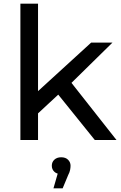

<svg xmlns="http://www.w3.org/2000/svg" viewBox="-20 -762 656 1045"><path d="M496 0 297 -247 187 -145V0H91V-742H187V-266L476 -530H592L369 -311L614 0ZM271 263 294 183Q283 180 276 173Q262 160 262 140Q262 120 276 107Q290 94 313 94Q337 94 350.5 107.5Q364 121 364 140Q364 150 361.5 163Q359 176 351 191L321 263Z"/></svg>

Font: Montserrat Z Med
Style: Regular
Weight: 500
Designer: Julieta Ulanovsky
Foundry: Julieta Ulanovsky
Version: Version 8.000